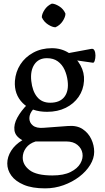

<svg xmlns="http://www.w3.org/2000/svg" viewBox="-20 -775 580 1056"><path d="M341 -480 481 -506Q494 -509 499.5 -497.5Q505 -486 505 -470Q505 -454 501 -441.5Q497 -429 491 -430L351 -450ZM103 -4Q64 -25 59.5 -58Q55 -91 75.5 -128.5Q96 -166 132 -202L162 -173Q142 -150 141.5 -125.5Q141 -101 160.5 -85Q180 -69 219 -72L354 -82Q403 -86 434.5 -65Q466 -44 482 -10Q498 24 498 60Q498 96 476 132Q454 168 416 197Q378 226 329.5 243.5Q281 261 228 261Q157 261 111 241.5Q65 222 42.5 191Q20 160 20 124Q20 88 41.5 54Q63 20 103 -4ZM105 92Q105 132 143 161Q181 190 268 190Q330 190 368 171Q406 152 422 124Q438 96 433.5 68.5Q429 41 406 22Q383 3 344 3H176Q141 14 123 38.5Q105 63 105 92ZM239 -160Q153 -160 105 -208Q57 -256 62 -330Q66 -380 92 -420.5Q118 -461 163 -485.5Q208 -510 265 -510Q318 -510 359 -483.5Q400 -457 422.5 -416Q445 -375 442 -330Q439 -281 412.5 -242.5Q386 -204 341.5 -182Q297 -160 239 -160ZM256 -210Q309 -210 334 -242Q359 -274 352 -330Q348 -363 335 -391.5Q322 -420 298 -437.5Q274 -455 238 -455Q192 -455 169 -420.5Q146 -386 152 -330Q158 -274 184 -242Q210 -210 256 -210ZM285 -625Q268 -625 244.5 -640Q221 -655 210 -680Q210 -698 225 -721Q240 -744 265 -755Q282 -755 305.5 -740.5Q329 -726 340 -700Q340 -682 325 -659Q310 -636 285 -625Z"/></svg>

Font: Anvers
Style: Regular
Weight: 400
Designer: Ishtar van Looy
Version: Version 1.000